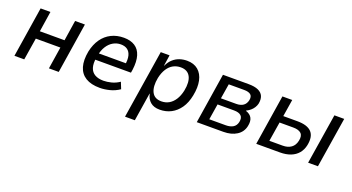

<svg xmlns="http://www.w3.org/2000/svg" viewBox="-47 -1055 3274 1784"><g transform="rotate(20 1590.0 -163.0)"><path d="M50 0 128 -497H225L194 -295H438L469 -497H566L488 0H391L425 -218H182L147 0Z M896 9Q809 9 755.5 -24Q702 -57 683.5 -120Q665 -183 682 -273Q698 -347 734.5 -399Q771 -451 826 -478.5Q881 -506 950 -506Q1016 -506 1059.5 -478Q1103 -450 1120 -394Q1137 -338 1126 -254L1121 -223H749L760 -289H1065L1044 -267Q1054 -327 1044.5 -364Q1035 -401 1009.5 -419.5Q984 -438 944 -438Q904 -438 869 -418Q834 -398 809.5 -359.5Q785 -321 775 -265L771 -244Q761 -183 773.5 -143.5Q786 -104 820 -84.5Q854 -65 905 -65Q941 -65 982.5 -75.5Q1024 -86 1062 -112L1088 -47Q1044 -17 993 -4Q942 9 896 9Z M1209 180 1316 -497H1403L1387 -389H1389Q1409 -432 1438 -457.5Q1467 -483 1501.5 -494.5Q1536 -506 1574 -506Q1642 -506 1684.5 -470Q1727 -434 1740.5 -370Q1754 -306 1737 -222Q1722 -146 1686.5 -95Q1651 -44 1600.5 -17.5Q1550 9 1488 9Q1430 9 1396 -20Q1362 -49 1352 -99H1350L1306 180ZM1476 -69Q1518 -69 1551 -88Q1584 -107 1608 -144Q1632 -181 1644 -236Q1662 -326 1635 -377Q1608 -428 1540 -428Q1500 -428 1466.5 -410Q1433 -392 1409 -355Q1385 -318 1373 -263Q1356 -173 1382 -121Q1408 -69 1476 -69Z M1853 0 1931 -497H2183Q2245 -497 2281 -480.5Q2317 -464 2330 -433Q2343 -402 2334 -357Q2329 -337 2317 -318Q2305 -299 2287.5 -284Q2270 -269 2247 -258V-255Q2290 -241 2306.5 -210Q2323 -179 2312 -128Q2299 -67 2246.5 -33.5Q2194 0 2115 0ZM1953 -65H2116Q2158 -65 2186.5 -81.5Q2215 -98 2224 -136Q2233 -180 2211 -200.5Q2189 -221 2141 -221H1978ZM1988 -285H2139Q2182 -285 2208 -303.5Q2234 -322 2242 -358Q2250 -397 2229.5 -414.5Q2209 -432 2164 -432H2012Z M2441 0 2519 -497H2616L2589 -328H2728Q2828 -328 2869 -284Q2910 -240 2892 -151Q2882 -103 2853.5 -69Q2825 -35 2780 -17.5Q2735 0 2676 0ZM2546 -68H2678Q2728 -68 2761 -91.5Q2794 -115 2804 -163Q2815 -214 2790.5 -237Q2766 -260 2713 -260H2577ZM2954 0 3033 -497H3130L3051 0Z"/></g></svg>

Font: Nunito Sans 7pt SemiCondensed Medium
Style: Italic
Weight: 500
Width: 4
Italic angle: -9°
Designer: Vernon Adams
Foundry: Vernon Adams
Version: Version 3.101;gftools[0.9.27]